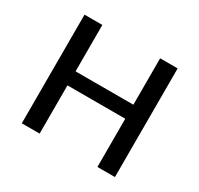

<svg xmlns="http://www.w3.org/2000/svg" viewBox="-141 -832 1046 1007"><g transform="rotate(30 382.5 -329.0)"><path d="M558 0V-658H664V0ZM100 0V-658H208V0ZM134 -292V-377H631V-292Z"/></g></svg>

Font: Ysabeau Infant SemiBold
Style: Regular
Weight: 600
Designer: Christian Thalmann (Catharsis Fonts)
Version: Version 2.002; featfreeze: ss01,ss02,lnum